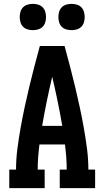

<svg xmlns="http://www.w3.org/2000/svg" viewBox="-20 -973 540 993"><path d="M28 0V-96H63Q63 -150 70 -204Q77 -258 86.5 -311.5Q96 -365 107.5 -418.5Q119 -472 131.5 -524.5Q144 -577 158 -630Q172 -683 186 -735H314Q328 -683 342 -630Q356 -577 368.5 -524.5Q381 -472 392.5 -418.5Q404 -365 413.5 -311.5Q423 -258 430 -204Q437 -150 437 -96H472V0H289V-96H325Q325 -129 322.5 -161.5Q320 -194 316 -226H184Q180 -194 177.5 -161.5Q175 -129 175 -96H211V0ZM302 -322Q291 -386 278 -449.5Q265 -513 250 -576Q235 -513 222 -449.5Q209 -386 198 -322ZM350 -817Q336 -817 322.5 -821Q309 -825 299.5 -834.5Q290 -844 286 -857.5Q282 -871 282 -885Q282 -899 286 -912.5Q290 -926 299.5 -935.5Q309 -945 322.5 -949Q336 -953 350 -953Q364 -953 377.5 -949Q391 -945 400.5 -935.5Q410 -926 414 -912.5Q418 -899 418 -885Q418 -871 414 -857.5Q410 -844 400.5 -834.5Q391 -825 377.5 -821Q364 -817 350 -817ZM150 -817Q136 -817 122.5 -821Q109 -825 99.5 -834.5Q90 -844 86 -857.5Q82 -871 82 -885Q82 -899 86 -912.5Q90 -926 99.5 -935.5Q109 -945 122.5 -949Q136 -953 150 -953Q164 -953 177.5 -949Q191 -945 200.5 -935.5Q210 -926 214 -912.5Q218 -899 218 -885Q218 -871 214 -857.5Q210 -844 200.5 -834.5Q191 -825 177.5 -821Q164 -817 150 -817Z"/></svg>

Font: Iosevka Curly Slab
Style: Bold
Weight: 700
Monospace: yes
Designer: Belleve Invis
Foundry: Belleve Invis
Version: Version 22.1.2; ttfautohint (v1.8.4)